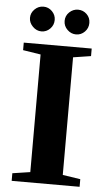

<svg xmlns="http://www.w3.org/2000/svg" viewBox="-57 -869 503 906"><g transform="rotate(5 194.5 -416.0)"><path d="M271.5 -48.8 355.5 -36.1V0H33.7V-36.1L117.7 -48.8V-606L33.7 -619.1V-654.8H355.5V-619.1L271.5 -606ZM275.9 -714.8Q252.4 -714.8 234.6 -732.2Q216.8 -749.5 216.8 -773.9Q216.8 -798.3 234.6 -815.2Q252.4 -832 275.9 -832Q299.8 -832 316.9 -815.4Q334 -798.8 334 -773.9Q334 -749.5 316.9 -732.2Q299.8 -714.8 275.9 -714.8ZM111.8 -714.8Q88.4 -714.8 70.6 -732.9Q52.7 -751 52.7 -773.9Q52.7 -797.4 70.3 -814.7Q87.9 -832 111.8 -832Q135.7 -832 152.8 -814.7Q169.9 -797.4 169.9 -773.9Q169.9 -749.5 152.8 -732.2Q135.7 -714.8 111.8 -714.8Z"/></g></svg>

Font: Tinos
Style: Bold
Weight: 700
Designer: Steve Matteson
Foundry: Monotype Imaging Inc.
Version: Version 1.23